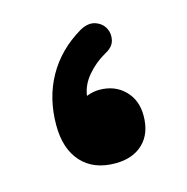

<svg xmlns="http://www.w3.org/2000/svg" viewBox="-62 -356 439 450"><g transform="rotate(-15 157.5 -130.5)"><path d="M166.5 34.7Q113.8 34.7 84.5 2.4Q55.2 -29.8 55.2 -87.4Q55.2 -152.8 84 -204.3Q112.8 -255.9 168 -288.6Q189 -300.3 205.6 -294.7Q222.2 -289.1 229.5 -274.9Q236.3 -261.7 232.7 -246.1Q229 -230.5 210.4 -220.7Q183.6 -205.6 164.8 -183.3Q146 -161.1 142.6 -135.3Q158.7 -141.6 173.8 -141.6Q211.4 -141.6 235.1 -117.9Q258.8 -94.2 258.8 -56.6Q258.8 -13.2 233.9 10.7Q209 34.7 166.5 34.7Z"/></g></svg>

Font: Mikhak-DS2-FD ExtraBold
Style: Regular
Weight: 800
Designer: Amin Abedi
Version: Version 3.2